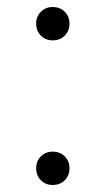

<svg xmlns="http://www.w3.org/2000/svg" viewBox="-20 -517 301 547"><path d="M130 -402Q110 -402 96.5 -415.5Q83 -429 83 -450Q83 -470 96.5 -483.5Q110 -497 130 -497Q151 -497 164.5 -483.5Q178 -470 178 -450Q178 -429 164.5 -415.5Q151 -402 130 -402ZM130 10Q110 10 96.5 -3.5Q83 -17 83 -38Q83 -58 96.5 -71.5Q110 -85 130 -85Q151 -85 164.5 -71.5Q178 -58 178 -38Q178 -17 164.5 -3.5Q151 10 130 10Z"/></svg>

Font: Inria Serif Light
Style: Regular
Weight: 300
Designer: Black Foundry Team
Foundry: Black Foundry
Version: Version 1.000; ttfautohint (v1.8.3)